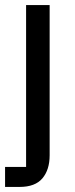

<svg xmlns="http://www.w3.org/2000/svg" viewBox="-21 -538 298 758"><path d="M-1 121H82V-518H175V75Q175 132 146.5 166Q118 200 56 200H-1Z"/></svg>

Font: IBM Plex Sans Arabic Text
Style: Regular
Weight: 450
Designer: Mike Abbink, Paul van der Laan, Pieter van Rosmalen, Wael Morcos, Khajak Apelian
Foundry: Bold Monday
Version: Version 1.2